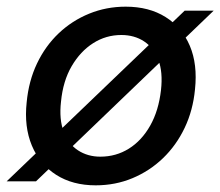

<svg xmlns="http://www.w3.org/2000/svg" viewBox="-31 -544 661 576"><path d="M-11 0 523 -512H610L77 0ZM256 12Q187 12 137.5 -19.5Q88 -51 64.5 -107.5Q41 -164 49 -237Q55 -301 80 -353.5Q105 -406 145 -444Q185 -482 236.5 -503Q288 -524 346 -524Q416 -524 465.5 -493Q515 -462 538.5 -406.5Q562 -351 554 -276Q548 -213 523 -160.5Q498 -108 458 -69.5Q418 -31 366.5 -9.5Q315 12 256 12ZM270 -74Q317 -74 355.5 -98Q394 -122 419.5 -167Q445 -212 452 -274Q458 -328 444 -364.5Q430 -401 401 -420Q372 -439 333 -439Q287 -439 248.5 -414.5Q210 -390 184 -345.5Q158 -301 152 -239Q146 -186 160 -149Q174 -112 203 -93Q232 -74 270 -74Z"/></svg>

Font: DM Sans 12pt Medium
Style: Italic
Weight: 500
Italic angle: -10°
Version: Version 4.004;gftools[0.9.30]